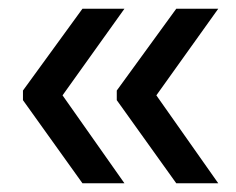

<svg xmlns="http://www.w3.org/2000/svg" viewBox="-20 -463 540 439"><path d="M337.5 -245 479 -44H383L247 -234V-256L383 -443H479ZM123 -245 264.5 -44H168.5L32.5 -234V-256L168.5 -443H264.5Z"/></svg>

Font: Anek Bangla Medium
Style: Regular
Weight: 500
Designer: Sulekha Rajkumar (Bangla), Yesha Goshar (Latin)
Foundry: Ek Type
Version: Version 1.003